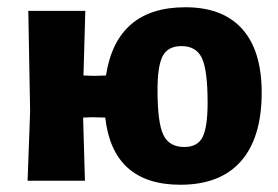

<svg xmlns="http://www.w3.org/2000/svg" viewBox="-20 -498 765 529"><path d="M56 0 63 -191 58 -468H215L210 -290L240 -289L272 -290Q301 -478 491 -478Q594 -478 647.5 -418Q701 -358 701 -243Q701 -119 644 -54Q587 11 477 11Q291 11 270 -174L234 -175L209 -174L214 0ZM488 -93Q524 -93 538 -120Q552 -147 552 -215Q552 -304 536.5 -337.5Q521 -371 480 -371Q443 -371 428.5 -344Q414 -317 414 -250Q414 -160 430 -126.5Q446 -93 488 -93Z"/></svg>

Font: Alegreya Sans SC ExtraBold
Style: Regular
Weight: 800
Designer: Juan Pablo del Peral
Foundry: Huerta Tipografica
Version: Version 2.007